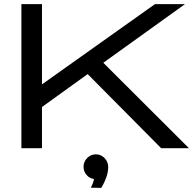

<svg xmlns="http://www.w3.org/2000/svg" viewBox="-20 -720 938 933"><path d="M898 0H763L406 -360L184 -200V0H84V-700H184V-310L733 -700H879L482 -415ZM506 93Q505 119 496.5 142Q488 165 480 179Q472 193 472 193L421 192Q421 192 427 180.5Q433 169 437 150Q415 147 400.5 130Q386 113 386 90Q386 66 403.5 48Q421 30 446 30Q471 30 488.5 48.5Q506 67 506 93Z"/></svg>

Font: Bruno Ace
Style: Regular
Weight: 400
Version: Version 1.100; ttfautohint (v1.8.4.7-5d5b);gftools[0.9.27]